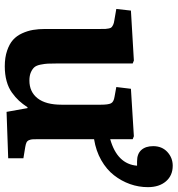

<svg xmlns="http://www.w3.org/2000/svg" viewBox="10 -732 736 796"><g transform="rotate(90 378.0 -334.0)"><path d="M254.9 14.2Q218.3 14.2 190.2 4.6Q162.1 -4.9 145.3 -20Q128.4 -35.2 118.2 -57.6Q107.9 -80.1 104 -103Q100.1 -126 100.1 -153.8V-382.8Q100.1 -397 99.9 -403.3Q99.6 -409.7 97.9 -417.7Q96.2 -425.8 92.5 -429Q88.9 -432.1 82.3 -435.3Q75.7 -438.5 64.9 -439.9L17.1 -448.2L23.9 -508.8L231 -521L243.2 -516.1V-200.2Q243.2 -175.8 243.9 -163.3Q244.6 -150.9 248 -133.8Q251.5 -116.7 258.8 -108.4Q266.1 -100.1 279.8 -94Q293.5 -87.9 314 -87.9Q360.8 -87.9 387.5 -121.8Q414.1 -155.8 414.1 -221.2V-383.8Q414.1 -414.6 408.4 -426Q402.8 -437.5 380.9 -440.9L340.8 -448.2L348.1 -508.8L544.9 -521L557.1 -516.1V-422.9Q660.2 -452.1 667 -534.2H648.9Q617.7 -534.2 601.8 -552Q585.9 -569.8 585.9 -601.1Q585.9 -637.7 610.1 -659.9Q634.3 -682.1 667 -682.1Q707.5 -682.1 731.7 -654.1Q755.9 -626 755.9 -579.1Q755.9 -541 743.2 -505.1Q730.5 -469.2 706.5 -438.5Q682.6 -407.7 644 -385.7Q605.5 -363.8 557.1 -356V-124Q557.1 -122.6 557.1 -120.1Q557.1 -106 557.6 -99.9Q558.1 -93.8 561 -86.4Q564 -79.1 570.6 -75.9Q577.1 -72.8 588.9 -70.8L636.2 -63V0L443.8 6.8L428.2 -80.1H424.8Q411.1 -59.6 397.5 -44.7Q383.8 -29.8 363.8 -15.4Q343.8 -1 316.2 6.6Q288.6 14.2 254.9 14.2Z"/></g></svg>

Font: Literata Book
Style: Bold
Weight: 700
Designer: Latin by Veronika Burian and Jose Scaglione. Greek by Irene Vlachou. Cyrillic by Vera Evstafieva
Foundry: TypeTogether
Version: Version 2.003;PS 002.003;hotconv 1.0.88;makeotf.lib2.5.64775